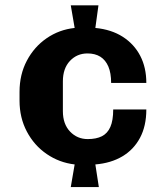

<svg xmlns="http://www.w3.org/2000/svg" viewBox="-20 -714 640 742"><path d="M253.5 9 268.5 -78.5Q209 -85.5 160.5 -118.8Q112 -152 83.8 -205.5Q55.5 -259 55.5 -325V-359Q55.5 -426 83.8 -479.5Q112 -533 160.2 -566.2Q208.5 -599.5 268.5 -606L253.5 -693.5H360.5L348.5 -606Q410.5 -600 454.5 -571.8Q498.5 -543.5 522 -498.2Q545.5 -453 545.5 -393.5H409.5Q409.5 -431.5 398.8 -456.8Q388 -482 367.8 -494.8Q347.5 -507.5 318 -507.5Q277.5 -507.5 250.2 -478.5Q223 -449.5 223 -399.5V-284.5Q223 -234.5 250.8 -205.5Q278.5 -176.5 319 -176.5Q352 -176.5 373.8 -187.5Q395.5 -198.5 406.5 -223.5Q417.5 -248.5 417.5 -291H545.5Q545.5 -227 521 -181.2Q496.5 -135.5 452.5 -109.5Q408.5 -83.5 348.5 -78.5L362 9Z"/></svg>

Font: Chivo Mono Medium
Style: Regular
Weight: 500
Monospace: yes
Designer: Hector Gatti
Foundry: Omnibus-Type
Version: Version 1.008